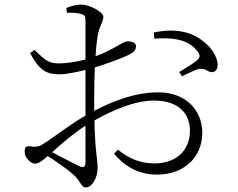

<svg xmlns="http://www.w3.org/2000/svg" viewBox="-20 -786 1040 840"><path d="M655 -617C726 -622 803 -618 845 -560C856 -545 856 -537 845 -525C831 -511 785 -483 764 -471L776 -452C797 -462 834 -481 850 -484C884 -490 890 -466 912 -471C927 -474 933 -489 932 -506C928 -566 856 -632 784 -646C742 -655 704 -654 653 -644ZM170 -157C153 -146 141 -141 113 -146C93 -149 88 -141 88 -122C88 -109 92 -98 104 -86C113 -76 123 -70 133 -70C145 -70 158 -76 189 -103C228 -79 280 -41 300 -23C332 5 335 34 355 34C383 34 407 -8 407 -52C407 -87 396 -125 393 -259C473 -304 569 -346 654 -346C762 -346 811 -289 811 -213C811 -135 758 -71 655 -71C587 -71 537 -98 496 -131L479 -114C533 -48 600 -22 666 -22C790 -22 865 -103 865 -204C865 -310 786 -382 674 -382C573 -382 478 -346 392 -301V-348C392 -396 393 -446 395 -491C443 -506 507 -528 545 -547C565 -557 575 -568 575 -583C575 -600 557 -605 539 -605C515 -605 480 -569 398 -540C401 -585 405 -621 410 -643C417 -674 432 -690 432 -712C432 -735 370 -766 336 -766C314 -766 289 -759 270 -751L273 -730C299 -731 317 -730 334 -725C350 -721 354 -716 354 -696V-526C313 -515 277 -510 249 -509C195 -507 183 -517 131 -568L112 -554C156 -466 197 -461 242 -461C271 -461 317 -471 354 -480V-280C288 -243 208 -180 170 -157ZM354 -236V-77C354 -57 347 -49 325 -60C293 -75 245 -101 208 -120C253 -161 305 -205 354 -236Z"/></svg>

Font: Noto Serif CJK SC Light
Style: Regular
Weight: 300
Designer: Ryoko NISHIZUKA 西塚涼子 (kana & ideographs); Frank Grießhammer (Latin, Greek & Cyrillic); Wenlong ZHANG 张文龙 (bopomofo); San
Foundry: Adobe
Version: Version 2.001;hotconv 1.1.0;makeotfexe 2.6.0